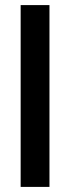

<svg xmlns="http://www.w3.org/2000/svg" viewBox="-20 -733 275 753"><path d="M61 0V-713H174V0Z"/></svg>

Font: Zen Kaku Gothic Antique
Style: Bold
Weight: 700
Designer: Yoshimichi Ohira
Foundry: Positype
Version: Version 1.001